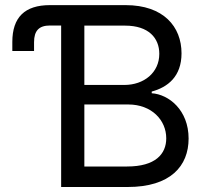

<svg xmlns="http://www.w3.org/2000/svg" viewBox="-20 -748 831 768"><path d="M224.6 0H490.7C662.1 0 734.4 -84 734.4 -193.8C734.4 -308.1 654.8 -370.6 586.9 -375V-381.8C650.4 -398.9 706.1 -441.4 706.1 -534.7C706.1 -641.1 634.3 -727.5 482.4 -727.5H179.7C79.1 -727.5 29.3 -678.7 29.3 -580.1V-543.9H116.2V-579.1C116.2 -625.5 136.2 -646 180.2 -646H224.6ZM488.3 -82H317.4V-330.1H493.2C586.4 -330.1 645 -267.6 645 -194.8C645 -131.8 601.6 -82 488.3 -82ZM477.5 -408.2H317.4V-645.5H480.5C574.7 -645.5 617.2 -595.7 617.2 -532.7C617.2 -457.5 555.7 -408.2 477.5 -408.2Z"/></svg>

Font: Raveo
Style: Regular
Weight: 400
Designer: Jakub Foglar, Rasmus Andersson (Inter)
Foundry: Jakubfoglar.com
Version: Version 1.100;Glyphs 3.2.3 (3260)